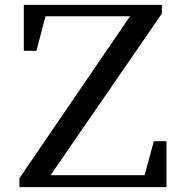

<svg xmlns="http://www.w3.org/2000/svg" viewBox="-20 -770 765 790"><path d="M78 -561V-750H646V-714L188 -49H575L613 -189H665V0H60V-37L515 -703H167L130 -561Z"/></svg>

Font: Ledger
Style: Regular
Weight: 400
Designer: Denis Masharov
Foundry: Denis Masharov
Version: 1.001